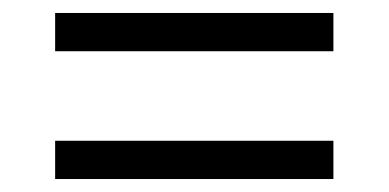

<svg xmlns="http://www.w3.org/2000/svg" viewBox="-20 -505 599 296"><path d="M65 -426V-485H494V-426ZM65 -229V-288H494V-229Z"/></svg>

Font: Noto Serif Dogra
Style: Regular
Weight: 400
Designer: Ek Type
Foundry: Ek Type
Version: Version 1.005